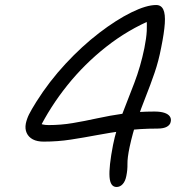

<svg xmlns="http://www.w3.org/2000/svg" viewBox="-20 -735 740 766"><path d="M445 11Q420 11 417 -29Q414 -69 431 -157Q443 -217 467 -278Q491 -339 516 -404.5Q541 -470 556 -543Q564 -583 565.5 -611.5Q567 -640 564 -662L592 -659Q491 -617 404 -548.5Q317 -480 248.5 -394.5Q180 -309 133 -214L116 -252Q140 -241 150 -238.5Q160 -236 174 -236Q223 -236 270.5 -244Q318 -252 368 -263Q418 -274 474 -282Q530 -290 596 -290Q620 -290 635.5 -285Q651 -280 657.5 -270.5Q664 -261 661 -249Q659 -237 646 -229.5Q633 -222 608 -222Q538 -222 479 -214Q420 -206 367 -196Q314 -186 262 -178Q210 -170 154 -170Q128 -170 111 -179Q94 -188 86.5 -204.5Q79 -221 83 -242Q87 -261 96 -279Q105 -297 125 -329Q176 -410 241.5 -480.5Q307 -551 375.5 -603.5Q444 -656 504 -685.5Q564 -715 603 -715Q623 -715 631.5 -697Q640 -679 637.5 -641.5Q635 -604 623 -545Q613 -492 596.5 -444Q580 -396 561.5 -349.5Q543 -303 526 -253.5Q509 -204 497 -148Q488 -105 488.5 -81Q489 -57 484 -33Q480 -12 469.5 -0.5Q459 11 445 11Z"/></svg>

Font: Shantell Sans Light
Style: Italic
Weight: 300
Italic angle: -11°
Designer: Stephen Nixon, Anya Danilova, Shantell Martin
Foundry: Arrow Type
Version: Version 1.008;[ac192a2d6]